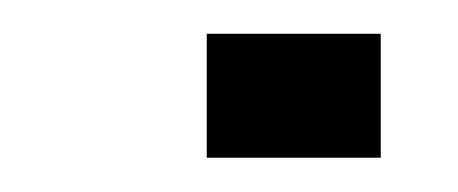

<svg xmlns="http://www.w3.org/2000/svg" viewBox="-20 -340 267 112"><path d="M100.6 -248V-320.3H202.1V-248Z"/></svg>

Font: Kleymisska
Style: Regular
Weight: 500
Italic angle: -8°
Designer: gluk
Foundry: gluk
Version: Version 0.298